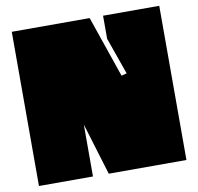

<svg xmlns="http://www.w3.org/2000/svg" viewBox="-85 -825 990 959"><g transform="rotate(-10 410.0 -346.0)"><path d="M784 -737V45H390L310 -218V45H36V-737H431L538 -426L565 -433L499 -620V-737Z"/></g></svg>

Font: ChangwonDangamAsac Bold
Style: Regular
Weight: 700
Designer: Choi Chi-young, Lee Youngbeen, Kim Jungjin, Yoon Jihee, Han Dohee
Foundry: YoonDesign Inc.
Version: Version 1.010;Build 20210623